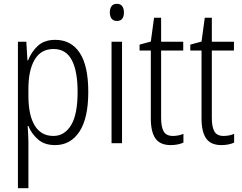

<svg xmlns="http://www.w3.org/2000/svg" viewBox="-20 -802 1267 1007"><path d="M270 -593Q353 -593 398 -525Q443 -457 443 -320Q443 -182 396.5 -111.5Q350 -41 269 -41Q213 -41 179 -71Q145 -101 129 -141H125Q126 -123 127.5 -101.5Q129 -80 129 -59V185H74V-583H118L124 -485H127Q145 -531 179 -562Q213 -593 270 -593ZM261 -545Q195 -545 162 -489.5Q129 -434 129 -336V-300Q129 -197 162.5 -143Q196 -89 260 -89Q318 -89 352.5 -145Q387 -201 387 -320Q387 -429 356.5 -487Q326 -545 261 -545Z M593 -782Q612 -782 621 -769.5Q630 -757 630 -737Q630 -692 593 -692Q575 -692 565.5 -704Q556 -716 556 -737Q556 -757 565 -769.5Q574 -782 593 -782ZM620 -583V-51H565V-583Z M887 -89Q902 -89 916.5 -92Q931 -95 942 -100V-54Q929 -48 912 -44.5Q895 -41 875 -41Q820 -41 795.5 -75.5Q771 -110 771 -181V-537H712V-568L771 -584L788 -709H825V-583H941V-537H825V-184Q825 -136 838.5 -112.5Q852 -89 887 -89Z M1153 -89Q1168 -89 1182.5 -92Q1197 -95 1208 -100V-54Q1195 -48 1178 -44.5Q1161 -41 1141 -41Q1086 -41 1061.5 -75.5Q1037 -110 1037 -181V-537H978V-568L1037 -584L1054 -709H1091V-583H1207V-537H1091V-184Q1091 -136 1104.5 -112.5Q1118 -89 1153 -89Z"/></svg>

Font: Noto Sans Tamil UI Condensed Light
Style: Regular
Weight: 300
Width: 3
Designer: Jelle Bosma - Monotype Design Team
Foundry: Monotype Imaging Inc.
Version: Version 2.004; ttfautohint (v1.8.4.7-5d5b)